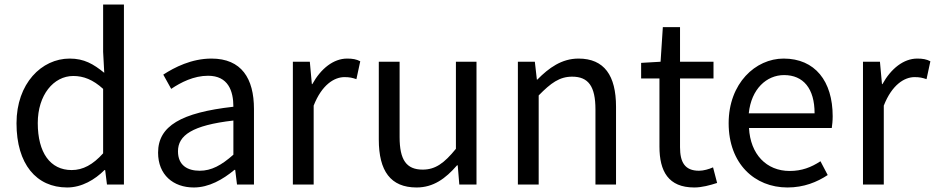

<svg xmlns="http://www.w3.org/2000/svg" viewBox="-20 -816 4134 849"><path d="M277 13C342 13 400 -22 442 -64H445L453 0H528V-796H436V-587L441 -494C393 -533 352 -557 288 -557C164 -557 53 -447 53 -271C53 -90 141 13 277 13ZM297 -64C202 -64 147 -141 147 -272C147 -396 217 -480 304 -480C349 -480 391 -464 436 -423V-138C391 -88 347 -64 297 -64Z M837 13C904 13 965 -22 1017 -65H1020L1028 0H1103V-334C1103 -469 1048 -557 915 -557C827 -557 751 -518 702 -486L737 -423C780 -452 837 -481 900 -481C989 -481 1012 -414 1012 -344C781 -318 679 -259 679 -141C679 -43 746 13 837 13ZM863 -61C809 -61 767 -85 767 -147C767 -217 829 -262 1012 -283V-132C959 -85 915 -61 863 -61Z M1275 0H1367V-349C1403 -441 1458 -475 1503 -475C1526 -475 1538 -472 1556 -466L1573 -545C1556 -554 1539 -557 1515 -557C1455 -557 1399 -513 1361 -444H1359L1350 -543H1275Z M1822 13C1896 13 1950 -26 2001 -85H2004L2011 0H2087V-543H1996V-158C1944 -94 1905 -66 1849 -66C1777 -66 1747 -109 1747 -210V-543H1655V-199C1655 -60 1707 13 1822 13Z M2270 0H2362V-394C2416 -449 2454 -477 2510 -477C2582 -477 2613 -434 2613 -332V0H2704V-344C2704 -482 2652 -557 2538 -557C2464 -557 2407 -516 2356 -464H2354L2345 -543H2270Z M3050 13C3084 13 3120 3 3151 -7L3133 -76C3115 -68 3091 -61 3071 -61C3008 -61 2987 -99 2987 -165V-469H3135V-543H2987V-696H2911L2901 -543L2815 -538V-469H2896V-168C2896 -59 2935 13 3050 13Z M3462 13C3535 13 3593 -11 3640 -42L3608 -103C3567 -76 3525 -60 3472 -60C3369 -60 3298 -134 3292 -250H3658C3660 -264 3662 -282 3662 -302C3662 -457 3584 -557 3445 -557C3321 -557 3202 -448 3202 -271C3202 -92 3317 13 3462 13ZM3291 -315C3302 -423 3370 -484 3447 -484C3532 -484 3582 -425 3582 -315Z M3796 0H3888V-349C3924 -441 3979 -475 4024 -475C4047 -475 4059 -472 4077 -466L4094 -545C4077 -554 4060 -557 4036 -557C3976 -557 3920 -513 3882 -444H3880L3871 -543H3796Z"/></svg>

Font: GenYoGothic2 TW R
Style: Regular
Weight: 400
Version: Version 2.100;PS 2.1;hotconv 16.6.51;makeotf.lib2.5.65220 DE